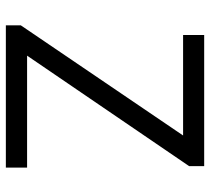

<svg xmlns="http://www.w3.org/2000/svg" viewBox="-50 -650 701 640"><g transform="rotate(90 300.0 -330.5)"><path d="M64.9 0V-49.8L432.1 -590.8H97.2V-661.1H534.2V-610.8L166 -70.8H539.1V0Z"/></g></svg>

Font: Office Code Pro D
Style: Regular
Weight: 400
Designer: Nathan Rutzky & Paul D. Hunt
Foundry: Adobe Systems Incorporated
Version: Version 1.004;PS 001.004;hotconv 1.0.70;makeotf.lib2.5.58329